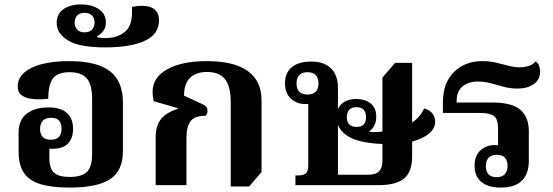

<svg xmlns="http://www.w3.org/2000/svg" viewBox="-20 -836 2497 867"><path d="M294 11Q211 11 160 -5.5Q109 -22 86.5 -57.5Q64 -93 64 -151V-236Q64 -295 101 -323Q138 -351 199 -351Q255 -351 282.5 -325.5Q310 -300 310 -255Q310 -212 287 -188Q264 -164 217 -164Q195 -164 184 -171L203 -181V-123Q203 -74 224.5 -55.5Q246 -37 295 -37Q347 -37 371.5 -59Q396 -81 396 -142V-388Q396 -455 371.5 -482.5Q347 -510 294 -510Q241 -510 219.5 -482.5Q198 -455 198 -390Q163 -386 131.5 -388.5Q100 -391 80 -404Q60 -417 60 -446Q60 -481 87.5 -506.5Q115 -532 167 -546Q219 -560 291 -560Q418 -560 476.5 -514.5Q535 -469 535 -374V-153Q535 -65 477.5 -27Q420 11 294 11ZM209 -205Q235 -205 246.5 -218Q258 -231 258 -255Q258 -278 247 -291Q236 -304 210 -304Q185 -304 173 -290.5Q161 -277 161 -254Q161 -231 172.5 -218Q184 -205 209 -205Z M453 -622Q403 -622 359 -629Q315 -636 286 -654Q264 -668 250 -687Q236 -706 236 -732Q236 -774 267 -795Q298 -816 345 -816Q394 -816 426 -795Q458 -774 458 -734Q458 -712 446.5 -696.5Q435 -681 419 -673V-668Q427 -666 435.5 -665Q444 -664 456 -664Q508 -664 542 -690.5Q576 -717 576 -779V-805Q636 -816 667 -800.5Q698 -785 698 -744Q698 -682 634.5 -652Q571 -622 453 -622ZM362 -690Q384 -690 395.5 -702.5Q407 -715 407 -734Q407 -754 395.5 -766Q384 -778 362 -778Q340 -778 328.5 -766Q317 -754 317 -734Q317 -715 328.5 -702.5Q340 -690 362 -690Z M1022 6V-372Q1022 -446 996 -478.5Q970 -511 915 -511Q864 -511 837.5 -484Q811 -457 811 -404L889 -368Q905 -361 911 -354Q917 -347 917 -336Q917 -321 908 -313Q862 -314 842 -290.5Q822 -267 822 -213V0H683V-216Q683 -267 706.5 -297.5Q730 -328 782 -344V-348L674 -379Q671 -393 670 -403.5Q669 -414 669 -421Q669 -486 735 -523Q801 -560 915 -560Q1036 -560 1098.5 -515.5Q1161 -471 1161 -383V-59L1105 6Z M1314 0V-44H1330Q1350 -44 1361 -53.5Q1372 -63 1372 -89V-387L1405 -379Q1398 -374 1386 -370Q1374 -366 1359 -366Q1320 -366 1293.5 -390.5Q1267 -415 1267 -460Q1267 -507 1297.5 -532.5Q1328 -558 1388 -558Q1442 -558 1474 -528Q1506 -498 1506 -439V-47H1641Q1677 -47 1692 -62.5Q1707 -78 1707 -112V-486L1764 -552H1841V-130Q1841 -84 1825.5 -55.5Q1810 -27 1776.5 -13.5Q1743 0 1690 0ZM1368 -409Q1418 -409 1418 -459Q1418 -510 1368 -510Q1344 -510 1331.5 -497Q1319 -484 1319 -459Q1319 -435 1331.5 -422Q1344 -409 1368 -409ZM1590 -263Q1612 -263 1622.5 -274.5Q1633 -286 1633 -307Q1633 -328 1622.5 -340Q1612 -352 1590 -352Q1568 -352 1557 -340Q1546 -328 1546 -307Q1546 -286 1557 -274.5Q1568 -263 1590 -263ZM1740 -185Q1681 -185 1631 -193.5Q1581 -202 1551 -221Q1525 -237 1512.5 -259Q1500 -281 1500 -307Q1500 -348 1524.5 -368.5Q1549 -389 1589 -389Q1628 -389 1653.5 -369Q1679 -349 1679 -309Q1679 -287 1671 -270.5Q1663 -254 1649 -244V-240Q1669 -239 1686.5 -240Q1704 -241 1720 -244Q1791 -252 1833.5 -278Q1876 -304 1895 -346Q1921 -339 1933 -323Q1945 -307 1945 -287Q1945 -256 1917.5 -233Q1890 -210 1843.5 -197.5Q1797 -185 1740 -185Z M2241 11Q2183 11 2153 -15Q2123 -41 2123 -87Q2123 -133 2149.5 -157Q2176 -181 2214 -181Q2226 -181 2236.5 -178.5Q2247 -176 2254 -171L2229 -158V-254Q2229 -281 2222.5 -296.5Q2216 -312 2197.5 -319Q2179 -326 2142 -326H1980V-372Q1980 -462 2030 -511Q2080 -560 2158 -560Q2192 -560 2221 -553Q2250 -546 2276.5 -539Q2303 -532 2327 -532Q2347 -532 2367 -538Q2387 -544 2399 -559Q2409 -552 2414 -540Q2419 -528 2419 -514Q2419 -476 2390 -456Q2361 -436 2317 -436Q2285 -436 2255 -444Q2225 -452 2196 -460Q2167 -468 2138 -468Q2111 -468 2089 -458.5Q2067 -449 2054.5 -429.5Q2042 -410 2042 -381V-373H2204Q2293 -373 2330.5 -339.5Q2368 -306 2368 -244V-111Q2368 -51 2336.5 -20Q2305 11 2241 11ZM2222 -36Q2248 -36 2260 -50Q2272 -64 2272 -87Q2272 -110 2260.5 -123.5Q2249 -137 2223 -137Q2198 -137 2186 -123.5Q2174 -110 2174 -86Q2174 -63 2185.5 -49.5Q2197 -36 2222 -36Z"/></svg>

Font: Noto Serif Thai
Style: Regular
Weight: 400
Designer: Monotype Design Team
Foundry: Monotype Imaging Inc.
Version: Version 2.001